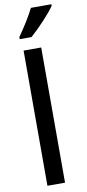

<svg xmlns="http://www.w3.org/2000/svg" viewBox="-107 -1025 479 1063"><g transform="rotate(-10 132.5 -493.0)"><path d="M265 -977V-986H150C128 -942 94 -887 59 -838V-826H125C169 -864 239 -938 265 -977ZM168 0V-760H69V0Z"/></g></svg>

Font: Noto Sans Gurmukhi UI Condensed Medium
Style: Regular
Weight: 500
Width: 3
Designer: Jelle Bosma - Monotype Design Team
Foundry: Monotype Imaging Inc.
Version: Version 2.004